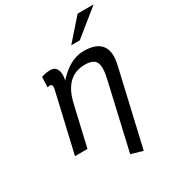

<svg xmlns="http://www.w3.org/2000/svg" viewBox="-217 -868 1063 1173"><g transform="rotate(-30 314.5 -282.0)"><path d="M516 -746H629L446 -598H386ZM474 -316Q490 -385 475 -420Q460 -454 398 -454Q260 -454 221 -284L155 0H67L163 -414Q172 -451 149 -451Q144 -451 132 -448L135 -520Q170 -531 199 -531Q230 -531 243 -506Q255 -482 249 -445L246 -430Q336 -530 433 -530Q516 -530 552 -490Q588 -450 574 -371Q574 -366 563 -320L447 182L365 158Z"/></g></svg>

Font: Miedinger
Style: Italic
Weight: 400
Italic angle: -13°
Version: Version 001.000